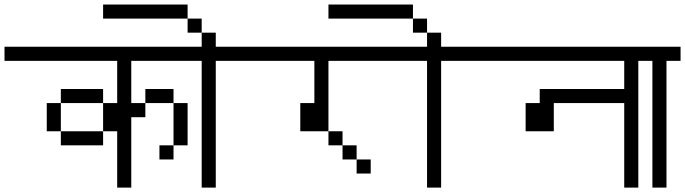

<svg xmlns="http://www.w3.org/2000/svg" viewBox="-20 -895 3040 852"><path d="M1000 -625V-687.5H0V-625H500V-437.5H437.5Q437.5 -437.5 437.5 -312.5H250V-250H437.5V-312.5H500Q500 -312.5 500 -62.5H562.5V-375H625V-437.5H562.5V-625ZM750 -250H687.5V-187.5H750ZM750 -250H812.5V-437.5H750ZM250 -312.5Q250 -312.5 250 -437.5H187.5Q187.5 -437.5 187.5 -312.5ZM250 -437.5H437.5V-500H250ZM625 -437.5H750V-500H625Z M1000 -625V-687.5H937.5V-750H875V-687.5H750V-625H875V-62.5H937.5V-625ZM875 -750V-812.5H812.5V-750ZM812.5 -812.5V-875H437.5V-812.5Z M1625 -125V-187.5H1562.5V-125ZM2000 -625V-687.5H1000V-625H1375V-437.5H1312.5Q1312.5 -437.5 1312.5 -312.5H1437.5V-250H1500V-187.5H1562.5V-250H1500V-312.5H1437.5V-625Z M2000 -625V-687.5H1937.5V-750H1875V-687.5H1750V-625H1875V-62.5H1937.5V-625ZM1875 -750V-812.5H1812.5V-750ZM1812.5 -812.5V-875H1437.5V-812.5Z M3000 -625V-687.5H2000V-625H2750Q2750 -625 2750 -500H2375V-437.5H2312.5Q2312.5 -437.5 2312.5 -312.5H2437.5Q2437.5 -312.5 2437.5 -437.5H2750Q2750 -437.5 2750 -62.5H2812.5V-625Z M3000 -625V-687.5H2750V-625H2875V-62.5H2937.5V-625Z"/></svg>

Font: Unifont
Style: Regular
Weight: 500
Version: Version 15.1.04